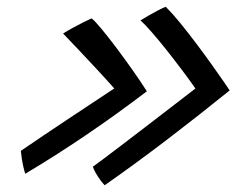

<svg xmlns="http://www.w3.org/2000/svg" viewBox="-20 -615 701 569"><path d="M167 -515.6Q178.3 -522.9 194.4 -531.8Q210.5 -540.6 226.2 -548.5Q242 -556.4 251.5 -560.5Q260 -554.4 279.6 -530.9Q299.1 -507.5 323.7 -474.9Q348.2 -442.3 372.7 -407.6Q397.2 -372.9 415.2 -344.5Q328.6 -278.3 236.5 -215.8Q144.3 -153.2 54.8 -100Q51.9 -109.1 49.1 -121.3Q46.3 -133.6 44.5 -146.1Q42.7 -158.5 41.8 -167.9Q44.8 -169.9 63.2 -182.5Q81.8 -195.1 110.7 -214.7Q139.7 -234.3 175.2 -257.8Q210.8 -281.4 247.8 -306Q284.9 -330.6 318.7 -352.9Q296.2 -378.3 267.2 -409.5Q238.1 -440.8 211 -469.5Q183.9 -498.2 167 -515.6ZM396.4 -554.6Q406.8 -561.2 420.9 -569.2Q435.1 -577.3 448.9 -584.5Q462.6 -591.8 471.2 -595Q490.6 -575.6 514.5 -546.4Q538.3 -517.1 562.6 -484.8Q586.9 -452.4 607.9 -423Q628.9 -393.6 643.1 -372.9Q657.3 -352.3 660.6 -347Q570.7 -274.3 478.2 -203.6Q385.6 -132.8 290.3 -66Q285.2 -71 277.7 -81Q270.2 -91 263.8 -102.2Q257.5 -113.4 255.3 -121Q262.1 -125.8 284.1 -142.2Q306.1 -158.6 338.2 -183.1Q370.2 -207.6 407.9 -236.4Q445.6 -265.2 484.7 -295.4Q523.8 -325.6 559.1 -352.7Q540.6 -379.4 517.9 -409.4Q495.2 -439.5 472.3 -468.3Q449.4 -497.1 429.4 -520Q409.4 -542.9 396.4 -554.6Z"/></svg>

Font: Grandstander Thin
Style: Italic
Weight: 100
Italic angle: -15°
Designer: Tyler Finck
Foundry: Etcetera Type Co
Version: Version 1.200